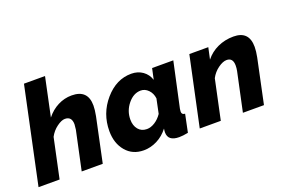

<svg xmlns="http://www.w3.org/2000/svg" viewBox="-107 -1046 2020 1371"><g transform="rotate(-20 903.0 -360.0)"><path d="M145 -730H305L243 -437Q280 -484 330 -509.5Q380 -535 435 -535Q558 -535 558 -414Q558 -383 549 -336L478 0H318L381 -295Q385 -325 385 -334Q385 -394 333 -394Q307 -394 271 -367.5Q235 -341 214 -301L150 0H-10Z M602 -203Q602 -336 688 -435.5Q774 -535 888 -535Q938 -535 974.5 -509Q1011 -483 1025 -439L1043 -522H1204L1130 -180Q1128 -162 1128 -159Q1128 -136 1153 -135L1125 0Q1085 8 1057 8Q972 8 972 -59Q972 -69 975 -87Q939 -40 889.5 -15Q840 10 788 10Q703 10 652.5 -50Q602 -110 602 -203ZM975 -198 998 -308Q993 -348 968 -373.5Q943 -399 911 -399Q856 -399 813.5 -347Q771 -295 771 -229Q771 -183 795 -154Q819 -125 860 -125Q890 -125 921 -144.5Q952 -164 975 -198Z M1327 -525H1471L1452 -437Q1489 -484 1544.5 -509.5Q1600 -535 1665 -535Q1783 -535 1783 -414Q1783 -381 1774 -336L1703 0H1543L1606 -295Q1610 -315 1610 -335Q1610 -394 1562 -394Q1533 -394 1496.5 -367.5Q1460 -341 1439 -301L1375 0H1215Z"/></g></svg>

Font: Raleway-v4020 ExtraBold
Style: Italic
Weight: 800
Italic angle: -12°
Designer: Matt McInerney, Pablo Impallari, Rodrigo Fuenzalida
Foundry: Matt McInerney, Pablo Impallari, Rodrigo Fuenzalida
Version: Version 4.020;PS 004.020;hotconv 1.0.88;makeotf.lib2.5.64775